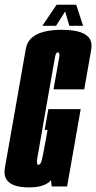

<svg xmlns="http://www.w3.org/2000/svg" viewBox="-50 -810 418 834"><path d="M76 4Q0.5 4 -21.5 -30Q-34.5 -50.5 -28.5 -82.5Q-13 -169 17 -340.5Q47.5 -516 62.2 -598.2Q77 -680.5 219 -680.5Q319 -680.5 341.5 -638.5Q350.5 -621 346.5 -596.5Q331.5 -512.5 316 -422H182.5Q203 -538 207 -560Q210 -578.5 204.5 -581.5Q203 -582.5 201.5 -582.5Q192.5 -582.5 189 -562.2Q185.5 -542 148 -329.5Q118 -158 112.5 -126Q107.5 -98 114.5 -94.5Q115.5 -94 117 -94Q124.5 -94 129.5 -107.8Q134.5 -121.5 149 -203L156.5 -245.5H144L160 -336H300.5L241.5 0H174.5L171.5 -27.5Q145.5 4 76 4ZM134 -698 196 -789.5H281L311 -698H251L233 -760.5L193.5 -698Z"/></svg>

Font: Anybody UltraCondensed Regular
Style: Bold Italic
Weight: 700
Width: 1
Italic angle: -10°
Designer: Tyler Finck
Foundry: Etcetera Type Company
Version: Version 1.010; ttfautohint (v1.8.3) -l 8 -r 50 -G 200 -x 14 